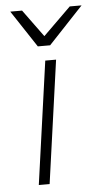

<svg xmlns="http://www.w3.org/2000/svg" viewBox="-52 -744 414 778"><g transform="rotate(-5 155.0 -355.0)"><path d="M144 -500H188L118 0H74ZM20 -710H68L149 -599L262 -710H310L169 -560H119Z"/></g></svg>

Font: Retni Sans Light
Style: Italic
Weight: 300
Italic angle: -8°
Designer: Vitaly Kuzmin
Foundry: ParaType Ltd.
Version: Version 1.00;June 10, 2019;FontCreator 11.5.0.2425 64-bit; t